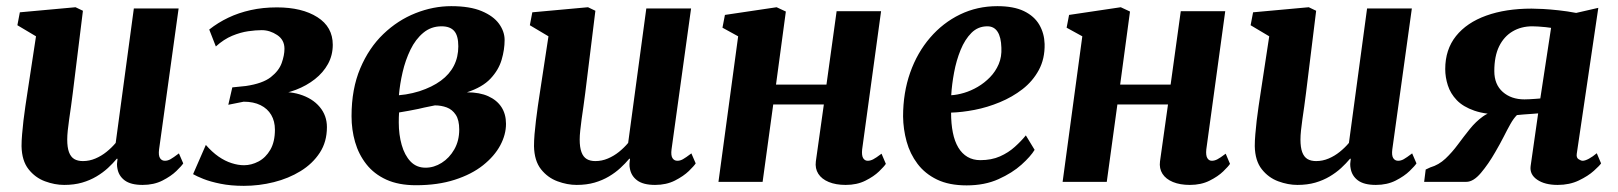

<svg xmlns="http://www.w3.org/2000/svg" viewBox="-20 -591 5259 624"><path d="M188.5 10Q158 10 126.2 -1.8Q94.5 -13.5 72.8 -41Q51 -68.5 50 -116Q50 -133.5 51.8 -154.5Q53.5 -175.5 56.2 -198.8Q59 -222 62.5 -246Q66 -270 69.5 -292.5L97 -473L36.5 -509L44.5 -551L225.5 -567.5L249.5 -556L216.5 -288.5Q214 -267 210.8 -245.2Q207.5 -223.5 204.8 -203.5Q202 -183.5 200.2 -166.8Q198.5 -150 198.5 -137.5Q198.5 -112 204.2 -96.5Q210 -81 221.2 -74.2Q232.5 -67.5 249.5 -67.5Q270.5 -67.5 290 -75.8Q309.5 -84 326.2 -97.5Q343 -111 356 -126.5L415 -563.5H560.5L497 -105.5Q494.5 -86 500 -77.2Q505.5 -68.5 516 -68.5Q525 -68.5 534 -73.5Q543 -78.5 561.5 -92.5L575.5 -60Q570.5 -52 553.2 -35.2Q536 -18.5 508 -4.2Q480 10 443.5 10Q405 10 385.2 -4.8Q365.5 -19.5 361.5 -44Q361 -47 360.5 -50.5Q360 -54 360.2 -58Q360.5 -62 361 -66.2Q361.5 -70.5 362 -74.5L360 -75.5Q347 -60 330.8 -45Q314.5 -30 293.5 -17.5Q272.5 -5 246.8 2.5Q221 10 188.5 10Z M772.5 13Q730 13 696.8 6.2Q663.5 -0.5 641 -9.5Q618.5 -18.5 607.5 -25L649 -120Q669 -97 690.2 -82.2Q711.5 -67.5 732.8 -60.8Q754 -54 773 -54Q797 -54 820.2 -66.2Q843.5 -78.5 858.5 -104.2Q873.5 -130 873.5 -169.5Q873.5 -197 861.5 -217.5Q849.5 -238 826.8 -249.2Q804 -260.5 772 -260.5L722 -250.5L735 -307L779 -311.5Q833.5 -319.5 860 -340.2Q886.5 -361 895.5 -386.2Q904.5 -411.5 904.5 -432.5Q904.5 -461.5 880.8 -477.2Q857 -493 830.5 -493Q811.5 -493 786.8 -489.5Q762 -486 734.8 -474.8Q707.5 -463.5 681.5 -440L660 -495Q688.5 -517.5 722 -533.5Q755.5 -549.5 794.8 -558.2Q834 -567 880 -567Q961.5 -567 1011.5 -535.2Q1061.5 -503.5 1061.5 -445.5Q1061.5 -411.5 1046 -383.2Q1030.5 -355 1003.5 -333.8Q976.5 -312.5 941.8 -299.2Q907 -286 869 -282L859 -288.5Q913 -297 954.2 -284.2Q995.5 -271.5 1019 -243.5Q1042.5 -215.5 1042.5 -178Q1042.5 -130 1019.2 -94.5Q996 -59 957 -35Q918 -11 870 1Q822 13 772.5 13Z M1332 11Q1275.5 11 1235.5 -7.2Q1195.5 -25.5 1170.5 -57.5Q1145.5 -89.5 1134 -129.5Q1122.5 -169.5 1122.5 -213.5Q1122.5 -302 1150.8 -368.8Q1179 -435.5 1226 -480.5Q1273 -525.5 1330.5 -548.2Q1388 -571 1446.5 -571Q1507 -571 1545.2 -555Q1583.5 -539 1601.8 -513.8Q1620 -488.5 1620 -461Q1620 -429.5 1610.2 -396.5Q1600.5 -363.5 1574.2 -335.5Q1548 -307.5 1497.5 -291Q1539 -291 1567 -278.2Q1595 -265.5 1609.8 -242.8Q1624.5 -220 1624.5 -188.5Q1624.5 -153.5 1605.8 -118.5Q1587 -83.5 1550 -54Q1513 -24.5 1458 -6.8Q1403 11 1332 11ZM1363 -46Q1390.5 -46 1415.5 -61.8Q1440.5 -77.5 1456.5 -105.5Q1472.5 -133.5 1472.5 -170Q1472.5 -201 1461.2 -218Q1450 -235 1432 -241.8Q1414 -248.5 1393.5 -248.5Q1386 -247 1377.2 -245.2Q1368.5 -243.5 1359 -241.5Q1349.5 -239.5 1339.5 -237Q1324 -234 1308.8 -231Q1293.5 -228 1277 -225.5Q1276.5 -217.5 1276.2 -209.2Q1276 -201 1276 -193Q1276 -153.5 1285.5 -120Q1295 -86.5 1314.2 -66.2Q1333.5 -46 1363 -46ZM1276.5 -281.5Q1288 -282.5 1299 -284.2Q1310 -286 1320.8 -288.5Q1331.5 -291 1343 -294.5Q1384.5 -308 1412.8 -328.8Q1441 -349.5 1455.2 -377.5Q1469.5 -405.5 1469.5 -440.5Q1469.5 -475 1456.2 -490.2Q1443 -505.5 1415 -505.5Q1381 -505.5 1355.8 -484.5Q1330.5 -463.5 1314 -429.5Q1297.5 -395.5 1288.5 -356.5Q1279.5 -317.5 1276.5 -281.5Z M1854 10Q1823.5 10 1791.8 -1.8Q1760 -13.5 1738.2 -41Q1716.5 -68.5 1715.5 -116Q1715.5 -133.5 1717.2 -154.5Q1719 -175.5 1721.8 -198.8Q1724.5 -222 1728 -246Q1731.5 -270 1735 -292.5L1762.5 -473L1702 -509L1710 -551L1891 -567.5L1915 -556L1882 -288.5Q1879.5 -267 1876.2 -245.2Q1873 -223.5 1870.2 -203.5Q1867.5 -183.5 1865.8 -166.8Q1864 -150 1864 -137.5Q1864 -112 1869.8 -96.5Q1875.5 -81 1886.8 -74.2Q1898 -67.5 1915 -67.5Q1936 -67.5 1955.5 -75.8Q1975 -84 1991.8 -97.5Q2008.5 -111 2021.5 -126.5L2080.5 -563.5H2226L2162.5 -105.5Q2160 -86 2165.5 -77.2Q2171 -68.5 2181.5 -68.5Q2190.5 -68.5 2199.5 -73.5Q2208.5 -78.5 2227 -92.5L2241 -60Q2236 -52 2218.8 -35.2Q2201.5 -18.5 2173.5 -4.2Q2145.5 10 2109 10Q2070.5 10 2050.8 -4.8Q2031 -19.5 2027 -44Q2026.5 -47 2026 -50.5Q2025.5 -54 2025.8 -58Q2026 -62 2026.5 -66.2Q2027 -70.5 2027.5 -74.5L2025.5 -75.5Q2012.5 -60 1996.2 -45Q1980 -30 1959 -17.5Q1938 -5 1912.2 2.5Q1886.5 10 1854 10Z M2782 -105.5Q2780 -86 2785.2 -77.2Q2790.5 -68.5 2800 -68.5Q2808.5 -68.5 2817.5 -73Q2826.5 -77.5 2845 -91.5L2859 -58.5Q2854 -50.5 2837 -34Q2820 -17.5 2792.5 -3.8Q2765 10 2728.5 10Q2696.5 10 2673.5 0.5Q2650.5 -9 2639.5 -26.2Q2628.5 -43.5 2631.5 -66.5L2657.5 -251.5H2493L2458.5 0H2315L2379 -473L2328 -501L2336 -542.5L2504 -567.5L2534 -553.5L2502 -316H2666L2699 -554.5H2843.5Z M3342.5 -104Q3329.5 -82.5 3299.8 -55.8Q3270 -29 3225.2 -8.8Q3180.5 11.5 3121.5 11.5Q3064.5 11.5 3025.2 -7.5Q2986 -26.5 2961.8 -58.8Q2937.5 -91 2926.5 -131Q2915.5 -171 2915 -212.5Q2915 -289.5 2938 -354.8Q2961 -420 3002.8 -468.5Q3044.5 -517 3100.2 -544Q3156 -571 3221.5 -571Q3274.5 -571 3308 -554.8Q3341.5 -538.5 3357.8 -510.5Q3374 -482.5 3375 -448Q3376 -400 3356.2 -363.5Q3336.5 -327 3303.2 -301.2Q3270 -275.5 3229.5 -258.8Q3189 -242 3147.8 -234Q3106.5 -226 3071 -225Q3071 -188.5 3076.8 -160Q3082.5 -131.5 3094.5 -111.5Q3106.5 -91.5 3124.5 -81Q3142.5 -70.5 3166 -70.5Q3202.5 -70.5 3230 -82.8Q3257.5 -95 3278.2 -113.8Q3299 -132.5 3314 -151ZM3189 -505.5Q3158.5 -505.5 3137.2 -484.2Q3116 -463 3102 -428.8Q3088 -394.5 3080.8 -355.5Q3073.5 -316.5 3071.5 -281.5Q3090.5 -282.5 3113.2 -289.2Q3136 -296 3157.8 -308.8Q3179.5 -321.5 3197.5 -340Q3215.5 -358.5 3225.8 -382.5Q3236 -406.5 3234.5 -436Q3233.5 -470.5 3222 -488Q3210.5 -505.5 3189 -505.5Z M3900.5 -105.5Q3898.5 -86 3903.8 -77.2Q3909 -68.5 3918.5 -68.5Q3927 -68.5 3936 -73Q3945 -77.5 3963.5 -91.5L3977.5 -58.5Q3972.5 -50.5 3955.5 -34Q3938.5 -17.5 3911 -3.8Q3883.5 10 3847 10Q3815 10 3792 0.5Q3769 -9 3758 -26.2Q3747 -43.5 3750 -66.5L3776 -251.5H3611.5L3577 0H3433.5L3497.5 -473L3446.5 -501L3454.5 -542.5L3622.5 -567.5L3652.5 -553.5L3620.5 -316H3784.5L3817.5 -554.5H3962Z M4196.5 10Q4166 10 4134.2 -1.8Q4102.5 -13.5 4080.8 -41Q4059 -68.5 4058 -116Q4058 -133.5 4059.8 -154.5Q4061.5 -175.5 4064.2 -198.8Q4067 -222 4070.5 -246Q4074 -270 4077.5 -292.5L4105 -473L4044.5 -509L4052.5 -551L4233.5 -567.5L4257.5 -556L4224.5 -288.5Q4222 -267 4218.8 -245.2Q4215.5 -223.5 4212.8 -203.5Q4210 -183.5 4208.2 -166.8Q4206.5 -150 4206.5 -137.5Q4206.5 -112 4212.2 -96.5Q4218 -81 4229.2 -74.2Q4240.5 -67.5 4257.5 -67.5Q4278.5 -67.5 4298 -75.8Q4317.5 -84 4334.2 -97.5Q4351 -111 4364 -126.5L4423 -563.5H4568.5L4505 -105.5Q4502.5 -86 4508 -77.2Q4513.5 -68.5 4524 -68.5Q4533 -68.5 4542 -73.5Q4551 -78.5 4569.5 -92.5L4583.5 -60Q4578.5 -52 4561.2 -35.2Q4544 -18.5 4516 -4.2Q4488 10 4451.5 10Q4413 10 4393.2 -4.8Q4373.5 -19.5 4369.5 -44Q4369 -47 4368.5 -50.5Q4368 -54 4368.2 -58Q4368.5 -62 4369 -66.2Q4369.5 -70.5 4370 -74.5L4368 -75.5Q4355 -60 4338.8 -45Q4322.5 -30 4301.5 -17.5Q4280.5 -5 4254.8 2.5Q4229 10 4196.5 10Z M5169.5 -93 5183.5 -60Q5179 -53 5160.2 -36Q5141.5 -19 5111.2 -4.5Q5081 10 5042.5 10Q5000.5 10 4975.8 -7Q4951 -24 4954.5 -51L4979 -222.5Q4970.5 -221.5 4957.5 -220.8Q4944.5 -220 4931.8 -219Q4919 -218 4910 -217Q4899 -206 4888.8 -187.8Q4878.5 -169.5 4866.8 -146.2Q4855 -123 4839.5 -96.5Q4817.5 -58 4793 -29Q4768.5 0 4745.5 0H4608.5L4613.5 -40L4628.5 -47Q4656 -55 4677.8 -75.5Q4699.5 -96 4718.5 -121.8Q4737.5 -147.5 4757 -171.8Q4776.5 -196 4799.5 -212.5Q4822.5 -229 4852 -230.5L4866 -218.5Q4809 -218.5 4772 -231.2Q4735 -244 4714.5 -265.5Q4694 -287 4685.5 -313.5Q4677 -340 4677 -366.5Q4677 -430 4712 -473.8Q4747 -517.5 4810.2 -540.2Q4873.5 -563 4957.5 -563Q4972.5 -563 4995.2 -561.8Q5018 -560.5 5045.8 -557.5Q5073.5 -554.5 5102.5 -549L5174.5 -565.5L5104.5 -91.5Q5102.5 -78.5 5110.5 -73.5Q5118.5 -68.5 5123.5 -68.5Q5131.5 -68.5 5144 -75.2Q5156.5 -82 5169.5 -93ZM4986 -271 5021 -500.5Q5015 -501.5 5003.2 -502.8Q4991.5 -504 4979.2 -504.8Q4967 -505.5 4960 -505.5Q4924 -505.5 4896 -489Q4868 -472.5 4852.2 -440.5Q4836.5 -408.5 4836.5 -360Q4836.5 -316.5 4864 -292.2Q4891.5 -268 4934.5 -268Q4940.5 -268 4950.8 -268.5Q4961 -269 4971.2 -269.8Q4981.5 -270.5 4986 -271Z"/></svg>

Font: Merriweather ExtraBold
Style: Italic
Weight: 800
Italic angle: -7.8°
Version: Version 2.101